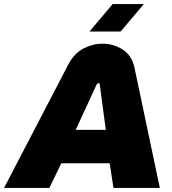

<svg xmlns="http://www.w3.org/2000/svg" viewBox="-61 -929 851 949"><path d="M-41 0 276 -609Q305 -665 351 -689Q397 -713 446 -713Q500 -713 545.5 -684Q591 -655 604 -593L729 0H500L481 -122H242L183 0ZM313 -287H462L432 -512Q432 -515 430 -516.5Q428 -518 425 -518Q423 -518 421 -516.5Q419 -515 417 -512ZM381 -773 496 -909H650L535 -773Z"/></svg>

Font: MuseoModerno Black
Style: Italic
Weight: 900
Italic angle: -9°
Designer: Pablo Cosgaya, Héctor Gatti, Marcela Romero, and the Authors of The MuseoModerno Project.
Foundry: Omnibus-Type Team
Version: Version 1.003